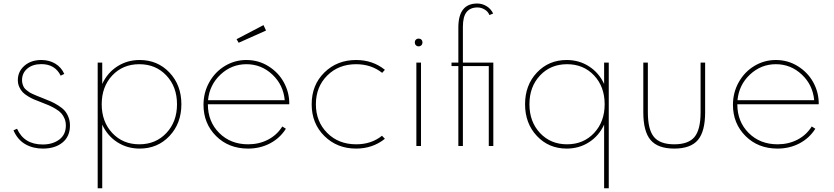

<svg xmlns="http://www.w3.org/2000/svg" viewBox="-20 -815 4654 1072"><path d="M55.2 -87.4 75.2 -96.2Q114.7 -8.3 218.8 -8.3Q273.9 -8.3 310.8 -35.6Q347.7 -63 347.7 -114.7Q347.7 -135.7 340.3 -153.1Q333 -170.4 321.8 -182.9Q310.5 -195.3 290.5 -207.3Q270.5 -219.2 252.4 -227.1Q234.4 -234.9 206.1 -245.6Q183.6 -253.9 168.9 -260.3Q154.3 -266.6 135.7 -277.8Q117.2 -289.1 106.2 -300.8Q95.2 -312.5 87.4 -329.8Q79.6 -347.2 79.6 -367.7Q79.6 -416 116.5 -448Q153.3 -480 210.9 -480Q254.9 -480 288.6 -459.7Q322.3 -439.5 338.9 -402.3L318.8 -392.6Q287.1 -457 210.9 -457Q162.1 -457 132.6 -432.1Q103 -407.2 103 -367.2Q103 -355.5 106.2 -345.2Q109.4 -335 113.5 -327.6Q117.7 -320.3 127.2 -312.5Q136.7 -304.7 143.3 -300.3Q149.9 -295.9 164.6 -289.3Q179.2 -282.7 187.3 -279.5Q195.3 -276.4 213.9 -269Q244.1 -257.3 264.4 -248.3Q284.7 -239.3 306.6 -225.3Q328.6 -211.4 341.3 -196.8Q354 -182.1 362.3 -160.9Q370.6 -139.6 370.6 -114.3Q370.6 -53.2 329.1 -19.3Q287.6 14.6 219.2 14.6Q164.1 14.6 121.1 -10Q78.1 -34.7 55.2 -87.4Z M525.4 -465.3H550.8V-346.2Q579.6 -408.7 635 -444.3Q690.4 -480 759.8 -480Q859.9 -480 926.3 -409.9Q992.7 -339.8 992.7 -232.9Q992.7 -126 926.3 -55.7Q859.9 14.6 759.8 14.6Q690.4 14.6 635 -21Q579.6 -56.6 550.8 -119.1V236.3H525.4ZM547.9 -232.9Q547.9 -135.3 606.9 -72.3Q666 -9.3 757.8 -9.3Q849.6 -9.3 908.9 -72.3Q968.3 -135.3 968.3 -232.9Q968.3 -330.6 908.9 -393.6Q849.6 -456.5 757.8 -456.5Q666 -456.5 606.9 -393.8Q547.9 -331.1 547.9 -232.9Z M1116.2 -229.5Q1116.2 -298.8 1148.9 -356.7Q1181.6 -414.6 1236.6 -447.3Q1291.5 -480 1355.5 -480Q1423.3 -480 1478.8 -445.3Q1534.2 -410.6 1564.2 -356.2Q1594.2 -301.8 1595.2 -240.2Q1595.2 -236.3 1594.7 -232.9H1140.6Q1140.6 -135.7 1204.1 -72.5Q1267.6 -9.3 1365.2 -9.3Q1426.8 -9.3 1476.8 -35.4Q1526.9 -61.5 1556.2 -108.9L1576.2 -96.2Q1543 -43.5 1487.5 -14.4Q1432.1 14.6 1365.2 14.6Q1256.8 14.6 1186.5 -55.4Q1116.2 -125.5 1116.2 -229.5ZM1141.6 -255.4H1569.8Q1562 -341.3 1500.5 -398.9Q1439 -456.5 1356 -456.5Q1272.9 -456.5 1211.2 -398.7Q1149.4 -340.8 1141.6 -255.4ZM1312.5 -576.2 1300.8 -596.2 1451.2 -674.8 1465.3 -644.5Z M1968.3 14.6Q1862.3 14.6 1791.3 -55.4Q1720.2 -125.5 1720.2 -232.9Q1720.2 -340.8 1791.3 -410.4Q1862.3 -480 1968.3 -480Q2061 -480 2128.9 -425.3L2113.8 -408.2Q2052.7 -456.5 1968.3 -456.5Q1870.6 -456.5 1807.1 -393.3Q1743.7 -330.1 1743.7 -232.9Q1743.7 -136.2 1806.9 -72.8Q1870.1 -9.3 1968.8 -9.3Q2053.7 -9.3 2112.8 -57.1L2128.9 -40Q2060.5 14.6 1968.3 14.6Z M2330.6 0H2304.7V-465.3H2330.6ZM2302 -562.5Q2295.9 -568.8 2295.9 -578.1Q2295.9 -587.4 2302 -593.5Q2308.1 -599.6 2317.4 -599.6Q2326.7 -599.6 2332.8 -593.5Q2338.9 -587.4 2338.9 -578.1Q2338.9 -568.8 2332.8 -562.5Q2326.7 -556.2 2317.4 -556.2Q2308.1 -556.2 2302 -562.5Z M2501 -465.3H2539.1V-661.1Q2539.1 -795.4 2644.5 -795.4Q2672.4 -795.4 2696.8 -780.5Q2721.2 -765.6 2733.4 -739.3L2712.4 -731Q2705.6 -750 2686.3 -761.7Q2667 -773.4 2646 -773.4Q2606 -773.4 2585.2 -747.8Q2564.5 -722.2 2564.5 -665.5V-465.3H2734.4V0H2709V-446.3H2564.5V0H2539.1V-446.3H2501Z M3144 14.6Q3043.9 14.6 2977.8 -55.7Q2911.6 -126 2911.6 -232.9Q2911.6 -339.8 2977.8 -409.9Q3043.9 -480 3144 -480Q3213.4 -480 3268.8 -444.3Q3324.2 -408.7 3353 -346.2V-465.3H3378.9V236.3H3353V-119.1Q3324.2 -56.6 3268.8 -21Q3213.4 14.6 3144 14.6ZM3356 -232.9Q3356 -331.1 3296.9 -393.8Q3237.8 -456.5 3146 -456.5Q3054.2 -456.5 2995.1 -393.6Q2936 -330.6 2936 -232.9Q2936 -135.3 2995.1 -72.3Q3054.2 -9.3 3146 -9.3Q3237.8 -9.3 3296.9 -72.3Q3356 -135.3 3356 -232.9Z M3571.8 -188V-465.3H3597.2V-188Q3597.2 -91.8 3631.1 -50.5Q3665 -9.3 3744.6 -9.3Q3824.2 -9.3 3857.9 -50.5Q3891.6 -91.8 3891.6 -188V-465.3H3917V-188Q3917 -81.1 3876.5 -33.2Q3835.9 14.6 3744.6 14.6Q3653.3 14.6 3612.5 -33.2Q3571.8 -81.1 3571.8 -188Z M4072.3 -229.5Q4072.3 -298.8 4105 -356.7Q4137.7 -414.6 4192.6 -447.3Q4247.6 -480 4311.5 -480Q4379.4 -480 4434.8 -445.3Q4490.2 -410.6 4520.3 -356.2Q4550.3 -301.8 4551.3 -240.2Q4551.3 -236.3 4550.8 -232.9H4096.7Q4096.7 -135.7 4160.2 -72.5Q4223.6 -9.3 4321.3 -9.3Q4382.8 -9.3 4432.9 -35.4Q4482.9 -61.5 4512.2 -108.9L4532.2 -96.2Q4499 -43.5 4443.6 -14.4Q4388.2 14.6 4321.3 14.6Q4212.9 14.6 4142.6 -55.4Q4072.3 -125.5 4072.3 -229.5ZM4097.7 -255.4H4525.9Q4518.1 -341.3 4456.5 -398.9Q4395 -456.5 4312 -456.5Q4229 -456.5 4167.2 -398.7Q4105.5 -340.8 4097.7 -255.4Z"/></svg>

Font: Spartan MB Thin
Style: Regular
Weight: 100
Designer: Matt Bailey, Mirko Velimirovic
Foundry: Matt Bailey
Version: Version 1.005